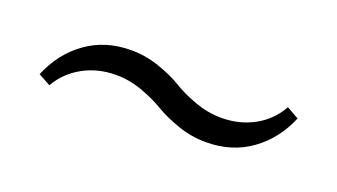

<svg xmlns="http://www.w3.org/2000/svg" viewBox="-28 -484 562 320"><g transform="rotate(20 253.0 -324.0)"><path d="M337.4 -272.9Q311.5 -272.9 287.1 -281.5Q262.7 -290 246.1 -300Q229.5 -310.1 206.3 -318.6Q183.1 -327.1 159.2 -327.1Q127 -327.1 100.8 -312.7Q74.7 -298.3 60.1 -272.9L38.6 -284.7Q55.7 -326.2 89.4 -350.3Q123 -374.5 168.9 -374.5Q194.3 -374.5 219 -366Q243.7 -357.4 260.3 -347.2Q276.9 -336.9 300.3 -328.4Q323.7 -319.8 347.7 -319.8Q379.9 -319.8 406 -334.2Q432.1 -348.6 446.3 -374.5L467.8 -362.3Q450.7 -321.3 417 -297.1Q383.3 -272.9 337.4 -272.9Z"/></g></svg>

Font: Elstob Medium
Style: Regular
Weight: 500
Designer: Peter S. Baker
Version: Version 1.015